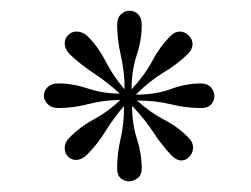

<svg xmlns="http://www.w3.org/2000/svg" viewBox="-20 -632 470 359"><path d="M221 -293Q213 -293 206 -298.5Q199 -304 199 -317Q199 -345 205.5 -372.5Q212 -400 212 -434Q193 -412 177.5 -387Q162 -362 143 -343Q133 -333 122 -333Q113 -333 107 -339.5Q101 -346 101 -355Q101 -366 110 -375Q131 -396 156.5 -409.5Q182 -423 205 -445Q174 -445 145.5 -437.5Q117 -430 89 -430Q76 -430 69 -437.5Q62 -445 62 -453Q62 -462 69 -469Q76 -476 89 -476Q116 -476 144.5 -466.5Q173 -457 204 -457Q180 -479 155.5 -495Q131 -511 111 -530Q101 -540 101 -551Q101 -560 107.5 -566.5Q114 -573 123 -573Q135 -573 145 -563Q164 -544 178 -516.5Q192 -489 213 -465Q213 -497 206 -528Q199 -559 199 -585Q199 -599 206.5 -605.5Q214 -612 222 -612Q231 -612 238 -605.5Q245 -599 245 -585Q245 -557 235.5 -528.5Q226 -500 226 -465Q251 -492 265 -518.5Q279 -545 299 -565Q307 -573 316 -573Q325 -573 332.5 -566Q340 -559 340 -549Q340 -540 332 -532Q312 -512 286 -496.5Q260 -481 234 -455Q271 -455 299.5 -465.5Q328 -476 356 -476Q368 -476 374.5 -468.5Q381 -461 381 -452Q381 -444 375 -437Q369 -430 356 -430Q328 -430 299.5 -437Q271 -444 236 -444Q262 -421 288 -407.5Q314 -394 333 -374Q341 -366 341 -356Q341 -347 334.5 -339.5Q328 -332 319 -332Q310 -332 301 -341Q282 -361 266.5 -385Q251 -409 227 -434Q227 -400 236 -372.5Q245 -345 245 -317Q245 -305 237.5 -299Q230 -293 221 -293Z"/></svg>

Font: Grechen Fuemen
Style: Regular
Weight: 400
Designer: Robert E. Leuschke
Foundry: Robert E. Leuschke
Version: Version 1.010; ttfautohint (v1.8.3)